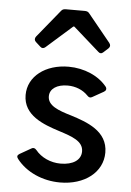

<svg xmlns="http://www.w3.org/2000/svg" viewBox="-53 -756 550 806"><g transform="rotate(5 222.5 -352.5)"><path d="M171.9 -707 77.1 -590.8C71.3 -583 71.3 -575.2 78.1 -568.4L98.6 -549.8C105.5 -543 113.3 -543.9 120.1 -549.8L229.5 -646.5H233.4L342.8 -549.8C349.6 -543 357.4 -543 364.3 -549.8L384.8 -568.4C391.6 -575.2 391.6 -583 385.7 -590.8L291 -707C286.1 -713.9 279.3 -715.8 271.5 -715.8H191.4C183.6 -715.8 176.8 -713.9 171.9 -707ZM230.5 10.7C333 10.7 409.2 -46.9 409.2 -130.9C409.2 -221.7 320.3 -252 252.9 -273.4C196.3 -290 152.3 -306.6 152.3 -345.7C152.3 -377.9 182.6 -397.5 227.5 -397.5C260.7 -397.5 292 -384.8 312.5 -363.3C319.3 -355.5 326.2 -353.5 334 -358.4L380.9 -384.8C389.6 -389.6 392.6 -397.5 386.7 -406.2C352.5 -449.2 291 -476.6 224.6 -476.6C127.9 -476.6 54.7 -421.9 54.7 -342.8C54.7 -256.8 140.6 -225.6 208 -204.1C262.7 -186.5 311.5 -170.9 311.5 -127C311.5 -90.8 278.3 -68.4 225.6 -68.4C183.6 -68.4 143.6 -86.9 120.1 -116.2C113.3 -124 106.4 -126 98.6 -121.1L50.8 -93.8C41 -87.9 40 -81.1 46.9 -72.3C86.9 -20.5 156.2 10.7 230.5 10.7Z"/></g></svg>

Font: Ed Sans Neue Medium
Style: Regular
Weight: 500
Designer: Stephen Hutchings
Version: Version 1.004;PS 001.004;hotconv 1.0.88;makeotf.lib2.5.64775